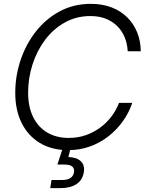

<svg xmlns="http://www.w3.org/2000/svg" viewBox="-20 -758 748 983"><path d="M329.1 10.7Q245.1 10.7 184.3 -25.9Q123.5 -62.5 90.8 -128.4Q58.1 -194.3 58.1 -282.7Q58.1 -369.1 85.4 -450.4Q112.8 -531.7 163.6 -596.7Q214.4 -661.6 285.9 -700Q357.4 -738.3 445.3 -738.3Q505.4 -738.3 552.5 -719.7Q599.6 -701.2 632.6 -668Q665.5 -634.8 682.9 -590.8Q700.2 -546.9 700.7 -495.6H633.8Q631.8 -534.2 618.4 -566.9Q605 -599.6 580.6 -624Q556.2 -648.4 521.7 -662.1Q487.3 -675.8 442.9 -675.8Q370.6 -675.8 311.8 -642.8Q252.9 -609.9 210.9 -554Q168.9 -498 146.5 -428Q124 -357.9 124 -283.7Q124 -210.9 149.7 -158.9Q175.3 -106.9 222.2 -79.3Q269 -51.8 332 -51.8Q377.4 -51.8 417.5 -65.4Q457.5 -79.1 491 -103.3Q524.4 -127.4 549.6 -160.2Q574.7 -192.9 589.4 -231.4H657.2Q640.1 -180.7 608.9 -137Q577.6 -93.3 534.7 -59.8Q491.7 -26.4 439.7 -7.8Q387.7 10.7 329.1 10.7ZM237.3 205.1 243.7 163.6H297.9Q325.2 163.6 340.3 153.6Q355.5 143.6 358.9 124Q361.8 105 350.1 94.7Q338.4 84.5 310.1 84.5H273.9L307.1 -17.6H343.3L341.3 1L330.1 45.9Q373 47.4 394 67.9Q415 88.4 409.2 124Q402.3 164.6 371.1 184.8Q339.8 205.1 291.5 205.1Z"/></svg>

Font: Inter 28pt Light
Style: Italic
Weight: 300
Italic angle: -9.3988°
Designer: Rasmus Andersson
Foundry: rsms
Version: Version 4.001;git-66647c0bb